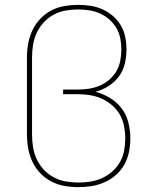

<svg xmlns="http://www.w3.org/2000/svg" viewBox="-20 -763 640 791"><path d="M303 8Q274 8 245.5 3Q217 -2 191 -15.5Q165 -29 145 -50.5Q125 -72 113 -98Q101 -124 96 -152.5Q91 -181 91 -210V-525Q91 -554 96 -582.5Q101 -611 113 -637Q125 -663 145 -684.5Q165 -706 190.5 -719.5Q216 -733 245 -738Q274 -743 302 -743Q328 -743 353.5 -739Q379 -735 402.5 -724.5Q426 -714 445.5 -697Q465 -680 478 -658Q491 -636 496 -610.5Q501 -585 501 -559Q501 -529 494 -500Q487 -471 469.5 -447.5Q452 -424 426.5 -408Q401 -392 373 -385Q404 -377 433 -359.5Q462 -342 481.5 -316Q501 -290 509 -257.5Q517 -225 517 -193Q517 -165 511.5 -137.5Q506 -110 492.5 -85.5Q479 -61 458 -42.5Q437 -24 411.5 -12.5Q386 -1 358.5 3.5Q331 8 303 8ZM303 -11Q328 -11 353 -15Q378 -19 401 -29.5Q424 -40 443 -57Q462 -74 474.5 -96Q487 -118 491.5 -143Q496 -168 496 -193Q496 -218 491 -243.5Q486 -269 473.5 -291Q461 -313 441.5 -329.5Q422 -346 399 -356.5Q376 -367 350.5 -371Q325 -375 300 -375H240V-394H300Q323 -394 346 -397.5Q369 -401 390.5 -410Q412 -419 430 -434.5Q448 -450 459.5 -470Q471 -490 475.5 -513Q480 -536 480 -559Q480 -582 475.5 -605Q471 -628 459.5 -647.5Q448 -667 430.5 -682.5Q413 -698 392 -707.5Q371 -717 348 -720.5Q325 -724 302 -724Q276 -724 250 -719.5Q224 -715 201 -702.5Q178 -690 160 -670.5Q142 -651 131 -627Q120 -603 116 -577Q112 -551 112 -525V-210Q112 -184 116 -158Q120 -132 131 -108Q142 -84 160 -64.5Q178 -45 201.5 -32.5Q225 -20 251 -15.5Q277 -11 303 -11Z"/></svg>

Font: Zed Sans Thin Extended
Style: Regular
Weight: 100
Width: 7
Designer: Belleve Invis
Foundry: Belleve Invis
Version: Version 1.0.0; ttfautohint (v1.8.4)